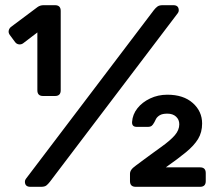

<svg xmlns="http://www.w3.org/2000/svg" viewBox="-20 -720 841 740"><path d="M146 -350Q124 -350 124 -372V-595L69 -553Q62 -548 53 -549Q44 -550 38 -558L18 -585Q12 -593 13.5 -601.5Q15 -610 22 -616L125 -693Q135 -700 148 -700H192Q214 -700 214 -678V-372Q214 -350 192 -350ZM97 0Q76 0 76 -20Q76 -26 80 -31L573 -681Q580 -690 587 -695Q594 -700 607 -700H648Q669 -700 669 -680Q669 -674 665 -669L172 -19Q165 -10 158.5 -5Q152 0 138 0ZM503 0Q481 0 481 -22V-50Q481 -58 486 -65.5Q491 -73 505 -83Q564 -127 600.5 -153Q637 -179 654 -199Q671 -219 671 -241Q671 -259 658.5 -270.5Q646 -282 625 -282Q606 -282 596 -276Q586 -270 581.5 -262Q577 -254 575 -249Q569 -238 564 -234.5Q559 -231 551 -231H507Q488 -231 489 -250Q491 -279 509.5 -302.5Q528 -326 558.5 -340.5Q589 -355 625 -355Q687 -355 723 -323Q759 -291 759 -244Q759 -210 743.5 -184.5Q728 -159 697 -133.5Q666 -108 619 -75H751Q773 -75 773 -53V-22Q773 0 751 0Z"/></svg>

Font: Rubik Light Medium
Style: Regular
Weight: 500
Version: Version 2.104